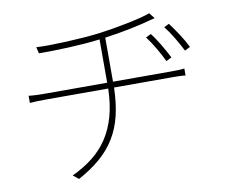

<svg xmlns="http://www.w3.org/2000/svg" viewBox="-82 -833 1164 974"><g transform="rotate(-10 500.0 -346.0)"><path d="M804 -419H504V-646Q638 -664 768 -700L745 -729Q727 -722 695 -714Q663 -706 626 -698.5Q589 -691 550.5 -684.5Q512 -678 482 -674Q442 -669 395.5 -665.5Q349 -662 304 -660Q259 -658 219 -657.5Q179 -657 151 -659L159 -626Q192 -626 230.5 -626.5Q269 -627 310 -629Q351 -631 393 -634Q435 -637 474 -642V-419H153Q131 -419 107 -420Q83 -421 70 -423V-386Q103 -389 155 -389H474Q472 -309 454.5 -246.5Q437 -184 405 -135.5Q373 -87 326.5 -50.5Q280 -14 220 14L249 37Q315 1 362.5 -40Q410 -81 441 -132Q472 -183 487 -246Q502 -309 504 -389H805Q822 -389 840.5 -388.5Q859 -388 872 -386V-422Q857 -420 839 -419.5Q821 -419 804 -419ZM834 -659 808 -646Q831 -617 853 -580Q875 -543 891 -511L919 -525Q901 -562 876.5 -598.5Q852 -635 834 -659ZM789 -475 817 -489Q799 -525 776 -563Q753 -601 735 -624L708 -611Q730 -582 752 -544.5Q774 -507 789 -475Z"/></g></svg>

Font: Spoqa Han Sans Neo Thin
Style: Regular
Weight: 100
Designer: [Spoqa Han Sans Neo] Dong-huui Kim  Younghwa Kang  Yujin Lee  [Noto Sans] Ryoko NISHIZUKA  (kana & ideographs); Paul D. 
Foundry: Spoqa (http://www.spoqa-han-sans.com)
Version: Version 1.100;hotconv 1.0.109;makeotfexe 2.5.65596